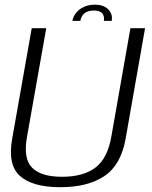

<svg xmlns="http://www.w3.org/2000/svg" viewBox="-20 -795 650 820"><path d="M237.5 4.5Q354.5 4.5 425.5 -42.8Q496.5 -90 516.5 -202.5L599.5 -674.5H537L455.5 -211.5Q439 -117.5 387 -78.8Q335 -40 245 -40Q155.5 -40 117 -78.8Q78.5 -117.5 95.5 -211.5L177.5 -674.5H115.5L32 -202.5Q12 -90 66 -42.8Q120 4.5 237.5 4.5ZM386 -775Q358 -775 337.5 -765.2Q317 -755.5 304.8 -739.8Q292.5 -724 289 -706H323Q325 -717.5 331.5 -727.8Q338 -738 350 -744Q362 -750 381.5 -750Q399 -750 409 -744Q419 -738 422.2 -728Q425.5 -718 423.5 -706H457Q460.5 -724 453.2 -739.8Q446 -755.5 429 -765.2Q412 -775 386 -775Z"/></svg>

Font: Anybody UltraCondensed Thin Light
Style: Italic
Weight: 300
Italic angle: -10°
Version: Version 1.111